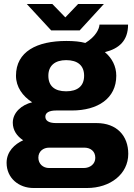

<svg xmlns="http://www.w3.org/2000/svg" viewBox="-20 -744 672 961"><path d="M114 -724 236 -592H379L500 -724H371L307 -657L242 -724ZM147 197H416C531 197 622 128 622 26C622 -64 565 -128 463 -128H260C220 -128 207 -143 207 -160C207 -179 224 -191 262 -191H340C469 -191 562 -251 562 -365C562 -412 541 -453 505 -483C577 -501 621 -541 621 -621H478C477 -600 460 -561 407 -529C381 -536 351 -539 312 -539C165 -539 60 -486 60 -365C60 -309 93 -263 141 -232C89 -220 44 -181 44 -130C44 -92 65 -62 96 -42C54 -23 13 14 13 71C13 148 75 197 147 197ZM311 -287C253 -287 222 -314 222 -365C222 -416 256 -443 311 -443C369 -443 401 -416 401 -365C401 -314 369 -287 311 -287ZM226 97C195 97 172 76 172 45C172 14 196 -5 226 -5H402C433 -5 457 13 457 46C457 77 431 97 399 97Z"/></svg>

Font: Archivo ExtraBold
Style: Regular
Weight: 800
Designer: Hector Gatti
Foundry: Omnibus-Type
Version: Version 2.001